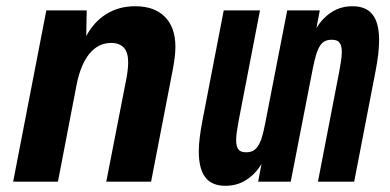

<svg xmlns="http://www.w3.org/2000/svg" viewBox="-20 -580 1244 613"><path d="M127.9 -546.9H256.8L255.4 -464.8Q278.8 -509.3 318.8 -534.7Q358.9 -560.1 412.1 -560.1Q472.7 -560.1 506.3 -526.4Q540 -492.7 540 -430.7Q540 -415 537.8 -397Q535.6 -378.9 531.2 -355.5L462.4 0H319.3L384.3 -333Q386.7 -345.7 387.9 -358.9Q389.2 -372.1 389.2 -380.9Q389.2 -413.1 375.2 -428Q361.3 -442.9 335 -442.9Q293.5 -442.9 265.1 -408Q236.8 -373 224.1 -307.1L165 0H22Z M699.7 13.2Q655.8 13.2 635.3 -14.2Q614.7 -41.5 614.7 -96.2Q614.7 -117.2 617.7 -141.4Q620.6 -165.5 626.5 -195.8L694.3 -546.9H810.1L742.2 -195.8Q738.3 -174.8 736.1 -159.4Q733.9 -144 733.9 -132.3Q733.9 -127.4 734.4 -123Q734.9 -118.7 735.8 -114.7Q739.3 -102.5 746.6 -98.1Q753.9 -93.8 766.1 -93.8Q777.3 -93.8 786.1 -97.7Q794.9 -101.6 802.2 -111.8Q810.1 -122.6 815.4 -139.2Q820.8 -155.8 826.2 -183.6L897 -546.9H1001L990.2 -490.2Q1008.8 -521.5 1038.1 -540.8Q1067.4 -560.1 1105.5 -560.1Q1148.9 -560.1 1169.7 -533.2Q1190.4 -506.3 1190.4 -452.1Q1190.4 -431.6 1187.5 -406.2Q1184.6 -380.9 1178.7 -351.1L1110.8 0H995.1L1063 -351.1Q1066.9 -372.1 1069.1 -387.5Q1071.3 -402.8 1071.3 -415Q1071.3 -419.9 1070.8 -424.3Q1070.3 -428.7 1069.3 -432.6Q1066.4 -442.9 1059.6 -448Q1052.7 -453.1 1038.6 -453.1Q1027.3 -453.1 1018.6 -449.2Q1009.8 -445.3 1002.9 -435.5Q995.1 -424.3 989.7 -406.7Q984.4 -389.2 979 -362.8L908.2 0H804.2L814.9 -56.6Q796.4 -25.4 767.1 -6.1Q737.8 13.2 699.7 13.2Z"/></svg>

Font: Hack
Style: Bold Italic
Weight: 700
Italic angle: -11°
Monospace: yes
Designer: Christopher Simpkins
Foundry: Christopher Simpkins
Version: Version 2.017; ttfautohint (v1.4.1) -l 4 -r 80 -G 350 -x 0 -